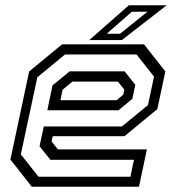

<svg xmlns="http://www.w3.org/2000/svg" viewBox="-20 -708 666 728"><path d="M526 -540 607 -437 576.5 -294.5 452 -191.5H180L175.5 -172L199.5 -141.5H537L507 0H100.5L19.5 -103L90.5 -437L215.5 -540ZM452.5 -437.5 493 -386.5 482 -333.5 429.5 -290H159.5L179 -384L244 -437.5ZM497.5 -501.5H226.5L121.5 -415L59 -122.5L126 -38H474.5L488 -102H171L130 -153.5L146 -228.5H442L541 -309.5L564 -417.5ZM427 -398.5H254.5L217.5 -368L209 -328H422L447.5 -349L451.5 -368ZM318.5 -556 468.5 -688H612L442 -556ZM384.5 -580H435L539 -663.5H480Z"/></svg>

Font: Tourney
Style: Italic
Weight: 400
Italic angle: -12°
Version: Version 1.015